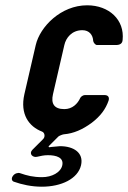

<svg xmlns="http://www.w3.org/2000/svg" viewBox="-20 -502 484 725"><path d="M161 84C193 84 222 93 215 123C209 149 176 167 139 167C105 167 82 161 56 152C48 149 35 153 29 162C22 171 24 181 32 184C63 195 99 203 138 203C212 203 274 173 286 122C297 74 257 50 207 50H206L173 53L167 54C164 54 163 52 164 50L201 13C205 10 218 5 222 5C258 2 292 -13 326 -38C359 -63 379 -90 390 -122C394 -135 388 -143 375 -143H300C294 -143 285 -137 283 -132C273 -110 253 -90 223 -90C184 -90 172 -111 180 -146L223 -332C229 -359 251 -388 291 -388C317 -388 331 -370 332 -347C333 -341 340 -332 346 -332H418C432 -332 442 -337 443 -351C451 -427 392 -482 309 -482C210 -482 131 -401 115 -332L72 -146C55 -71 89 -24 139 -5C149 -1 152 15 142 24L102 64C88 79 104 94 120 90C134 87 145 84 161 84Z"/></svg>

Font: DIN Rundschrift
Style: MittelKursiv
Weight: 400
Version: Version 1.027